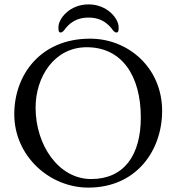

<svg xmlns="http://www.w3.org/2000/svg" viewBox="-20 -840 803 874"><path d="M486 -713C492 -705 500 -692 510 -692C520 -692 520 -703 520 -716C520 -756 468 -820 383 -820C298 -820 246 -756 246 -716C246 -703 246 -692 256 -692C266 -692 274 -705 280 -713C307 -745 340 -760 383 -760C426 -760 459 -745 486 -713ZM45 -320C45 -130 205 14 382 14C601 14 718 -155 718 -335C718 -532 564 -664 390 -664C166 -664 45 -501 45 -320ZM375 -625C535 -625 621 -495 621 -305C621 -134 545 -25 395 -25C247 -25 142 -179 142 -350C142 -490 227 -625 375 -625Z"/></svg>

Font: EB Garamond 12
Style: Regular
Weight: 400
Version: Version 0.016+